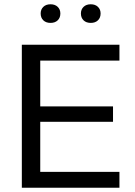

<svg xmlns="http://www.w3.org/2000/svg" viewBox="-20 -877 633 897"><path d="M82 0V-668H538V-594H168V-380H508V-308H168V-74H538V0ZM216 -770Q195 -770 182.5 -782Q170 -794 170 -814Q170 -833 182.5 -845Q195 -857 216 -857Q237 -857 249.5 -845Q262 -833 262 -814Q262 -794 249.5 -782Q237 -770 216 -770ZM404 -770Q383 -770 370.5 -782Q358 -794 358 -814Q358 -833 370.5 -845Q383 -857 404 -857Q425 -857 437.5 -845Q450 -833 450 -814Q450 -794 437.5 -782Q425 -770 404 -770Z"/></svg>

Font: Celebes
Style: Regular
Weight: 400
Designer: Anugrah Pasau
Foundry: Lafontype
Version: Version 1.000; ttfautohint (v1.8.4)